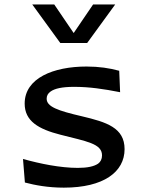

<svg xmlns="http://www.w3.org/2000/svg" viewBox="-20 -830 660 860"><path d="M367.5 -532C220 -532 90.5 -480.5 90.5 -366C90.5 -287.5 152.5 -251.5 251 -226.5C367.5 -196.5 437 -187 437 -134C437 -117.5 430.5 -105 419.5 -97C401 -84.5 371.5 -78 328.5 -78C250.5 -78 159.5 -96.5 83 -118L91.5 -12.5C137 -0.5 195 10.5 266 10.5C444.5 10.5 538 -60 538 -162C538 -258 457 -283 347.5 -309C238 -334.5 189 -352 189 -388C189 -401 194.5 -411.5 206.5 -420C225 -433.5 258.5 -441 312 -441C380.5 -441 444 -431.5 518 -417L514 -513C470.5 -525 423 -532 367.5 -532ZM124.5 -810H223L310 -682L397 -810H496L370.5 -637.5H250Z"/></svg>

Font: Monaspace Argon Medium
Style: Regular
Weight: 500
Designer: Riley Cran & the Lettermatic Team
Foundry: Lettermatic
Version: Version 1.000 (Monaspace Argon)